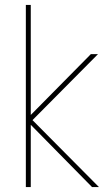

<svg xmlns="http://www.w3.org/2000/svg" viewBox="-20 -760 435 780"><path d="M354 0 105 -253V0H85V-740H105V-293L349 -540H378L112 -272L382 0Z"/></svg>

Font: Fz Poppins Thin
Style: Regular
Weight: 100
Designer: Ninad Kale (Devanagari), Jonny Pinhorn (Latin)
Foundry: Indian Type Foundry
Version: Vit hóa bi Vntype.Com & FontZin.Com